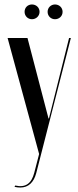

<svg xmlns="http://www.w3.org/2000/svg" viewBox="-20 -665 351 859"><path d="M90 -612C90 -594 104 -579 123 -579C142 -579 157 -594 157 -612C157 -631 142 -645 123 -645C104 -645 90 -631 90 -612ZM193 -612C193 -594 207 -579 226 -579C245 -579 260 -593 260 -612C260 -631 245 -645 226 -645C208 -645 193 -631 193 -612ZM14 -495 155 24 133 109C121 155 95 176 48 165L45 171C54 173 63 174 71 174C107 174 131 151 142 110L297 -495H289L199 -135H197L103 -495Z"/></svg>

Font: Moniqa SemBd Display
Style: Regular
Weight: 600
Designer: Rajesh Rajput
Foundry: Rajesh Rajput
Version: Version 1.000